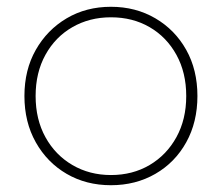

<svg xmlns="http://www.w3.org/2000/svg" viewBox="-20 -543 654 566"><path d="M307 3Q234 3 176.5 -30.5Q119 -64 85.5 -123.5Q52 -183 52 -260Q52 -337 85.5 -396Q119 -455 176.5 -489Q234 -523 307 -523Q380 -523 438 -489Q496 -455 529 -396Q562 -337 562 -260Q562 -183 529 -123.5Q496 -64 438 -30.5Q380 3 307 3ZM307 -27Q371 -27 421 -56.5Q471 -86 500 -138.5Q529 -191 529 -260Q529 -329 500 -381.5Q471 -434 421 -463Q371 -492 307 -492Q244 -492 193.5 -463Q143 -434 114 -381.5Q85 -329 85 -260Q85 -191 114 -138.5Q143 -86 193.5 -56.5Q244 -27 307 -27Z"/></svg>

Font: Montserrat ExtraLight
Style: Regular
Weight: 200
Designer: Julieta Ulanovsky
Foundry: Julieta Ulanovsky
Version: Version 9.000; ttfautohint (v1.8.4.7-5d5b)